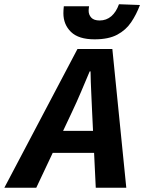

<svg xmlns="http://www.w3.org/2000/svg" viewBox="-82 -882 677 902"><path d="M-61.6 0 281.9 -651.8H445.8L511.3 0H367.9L350.9 -353.2Q349 -401.6 346.6 -448.8Q344.2 -496 343.4 -546.7H339.4Q318.2 -496.5 298.2 -449.3Q278.2 -402 255 -353.2L88.4 0ZM109.1 -163.8 133.6 -267.1H431.6L407.6 -163.8ZM362.4 -697.2Q287.4 -697.2 251.6 -731.9Q215.8 -766.7 215.8 -819.9Q215.8 -826.7 216.3 -835.1Q216.8 -843.5 217.8 -852.5H336.4Q335.4 -845.1 334.9 -841Q334.4 -837 334.4 -831.8Q334.4 -812.8 346.7 -799.3Q359 -785.8 386.1 -785.8Q417.7 -785.8 440.8 -805.6Q463.9 -825.4 476.9 -862.1L575.5 -858.5Q558.9 -814.1 534.2 -777.5Q509.6 -740.9 468.9 -719.1Q428.1 -697.2 362.4 -697.2Z"/></svg>

Font: Source Sans 3 VF
Style: Italic
Weight: 200
Italic angle: -11°
Designer: Paul D. Hunt
Foundry: Adobe Systems Incorporated
Version: Version 3.042;hotconv 1.0.118;makeotfexe 2.5.65603